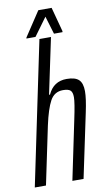

<svg xmlns="http://www.w3.org/2000/svg" viewBox="-101 -935 539 981"><g transform="rotate(-10 168.5 -444.5)"><path d="M152 -743H212L151 -454H156Q185 -518 253 -518Q297 -518 316 -500Q335 -482 335 -440Q335 -402 320 -332L250 0H192L256 -307Q274 -391 274 -420Q274 -446 263 -455.5Q252 -465 225 -465Q180 -465 158 -424.5Q136 -384 118 -301L55 0H-3ZM87 -757 88 -762 172 -889H241L275 -762L274 -757H230L202 -850L134 -757Z"/></g></svg>

Font: Saira Ultra Condensed
Style: Italic
Weight: 400
Width: 1
Italic angle: -12°
Designer: Hector Gatti with collaboration of the Omnibus-Type team
Foundry: Omnibus-Type
Version: Version 1.001; ttfautohint (v1.8)